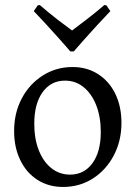

<svg xmlns="http://www.w3.org/2000/svg" viewBox="-20 -730 538 762"><path d="M230 12Q173 12 129 -16Q85 -44 60.5 -94.5Q36 -145 36 -210Q36 -282 66.5 -339.5Q97 -397 150 -430.5Q203 -464 268 -464Q325 -464 369 -436Q413 -408 437.5 -358Q462 -308 462 -242Q462 -171 431.5 -113Q401 -55 348.5 -21.5Q296 12 230 12ZM258 -37Q314 -37 347 -82.5Q380 -128 380 -206Q380 -266 362 -312Q344 -358 312 -384Q280 -410 238 -410Q182 -410 149 -364Q116 -318 116 -239Q116 -179 134 -133.5Q152 -88 184 -62.5Q216 -37 258 -37ZM259 -526Q259 -526 246.5 -540.5Q234 -555 212.5 -579Q191 -603 165.5 -631Q140 -659 114 -686L130 -709L138 -710Q176 -677 210 -651Q244 -625 266 -609Q287 -625 322 -651.5Q357 -678 394 -710L402 -709L418 -686Q392 -659 366.5 -631Q341 -603 319.5 -579Q298 -555 285.5 -540.5Q273 -526 273 -526Z"/></svg>

Font: Alegreya
Style: Regular
Weight: 400
Designer: Juan Pablo del Peral
Foundry: Huerta Tipografica
Version: Version 2.009